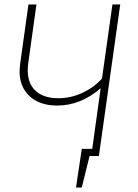

<svg xmlns="http://www.w3.org/2000/svg" viewBox="-20 -702 621 864"><path d="M486 -682H521L425 0H383L348 142H322L348 -32H395L433 -305Q343 -227 237 -227Q151 -227 104.5 -278Q58 -329 71 -417L108 -682H144L107 -417Q97 -341 133 -300.5Q169 -260 243 -260Q299 -260 351.5 -284.5Q404 -309 439 -349Z"/></svg>

Font: Fira Sans UltraLight
Style: Italic
Weight: 200
Italic angle: -8°
Designer: Carrois Corporate & Edenspiekermann AG
Foundry: Carrois Corporate GbR & Edenspiekermann AG
Version: Version 4.203;PS 004.203;hotconv 1.0.88;makeotf.lib2.5.64775